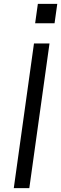

<svg xmlns="http://www.w3.org/2000/svg" viewBox="-20 -969 315 989"><path d="M51 0 155 -745H235L131 0ZM161 -849 175 -949H275L261 -849Z"/></svg>

Font: Plus Jakarta Sans
Style: Italic
Weight: 400
Italic angle: -8°
Designer: Gumpita Rahayu
Foundry: Tokotype
Version: Version 2.006